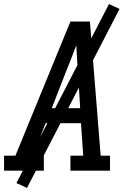

<svg xmlns="http://www.w3.org/2000/svg" viewBox="-30 -841 650 946"><path d="M186 0H-10V-74H46L317 -735H413L466 -74H512V0H317V-74H380L369 -234H195L132 -74H186ZM225 -308H365L354 -490Q351 -522 349.5 -554Q348 -586 346 -618Q334 -586 321.5 -554Q309 -522 296 -490ZM103 85 51 61 507 -821 559 -797Z"/></svg>

Font: Iosevka HT Extended
Style: Italic
Weight: 400
Width: 7
Italic angle: -9°
Monospace: yes
Designer: Belleve Invis
Foundry: Belleve Invis
Version: Version 32.3.0; ttfautohint (v1.8.4)